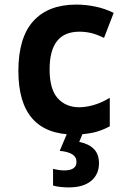

<svg xmlns="http://www.w3.org/2000/svg" viewBox="-20 -576 570 836"><path d="M305 10Q60 10 60 -267Q60 -412 125 -484Q190 -556 312 -556Q353 -556 394.5 -547.5Q436 -539 475 -520L433 -411Q400 -427 375.5 -432.5Q351 -438 325 -438Q196 -438 196 -274Q196 -187 231.5 -148Q267 -109 325 -109Q352 -109 385.5 -118Q419 -127 458 -150V-26Q417 -4 378 3Q339 10 305 10ZM279 240Q262 240 243.5 238Q225 236 211 232V159Q237 166 260 166Q313 166 313 129Q313 107 294 95.5Q275 84 240 81L275 -2H343L325 42Q366 50 388.5 72.5Q411 95 411 135Q411 183 377 211.5Q343 240 279 240Z"/></svg>

Font: Noto Sans Mono Condensed
Style: Bold
Weight: 700
Width: 3
Designer: Monotype Design Team
Foundry: Monotype Imaging Inc.
Version: Version 2.014